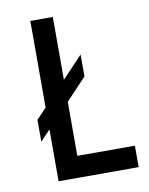

<svg xmlns="http://www.w3.org/2000/svg" viewBox="-72 -648 543 702"><g transform="rotate(-10 199.5 -297.5)"><path d="M172.4 -79.6V-280.3L248.5 -360.8V-442.4L172.4 -361.8V-595.2H88.9V-273.4L51.8 -234.4V-153.3L88.9 -192.4V0H386.2V-79.6Z"/></g></svg>

Font: Now Medium
Style: Regular
Weight: 500
Designer: Alfredo Marco Pradil
Foundry: Alfredo Marco Pradil
Version: Version 1.200;hotconv 1.0.109;makeotfexe 2.5.65596